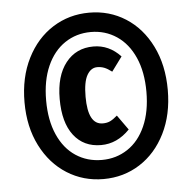

<svg xmlns="http://www.w3.org/2000/svg" viewBox="-49 -813 763 761"><g transform="rotate(-5 332.0 -433.0)"><path d="M617 -432Q617 -334 579.5 -259Q542 -184 477.5 -143Q413 -102 333 -102Q253 -102 188 -143Q123 -184 85 -259Q47 -334 47 -432Q47 -531 85 -606.5Q123 -682 188 -723Q253 -764 333 -764Q413 -764 477.5 -723Q542 -682 579.5 -606.5Q617 -531 617 -432ZM133 -432Q133 -353 158.5 -295.5Q184 -238 229.5 -208Q275 -178 333 -178Q390 -178 435.5 -208Q481 -238 506.5 -295.5Q532 -353 532 -432Q532 -511 506.5 -568.5Q481 -626 435.5 -656.5Q390 -687 333 -687Q275 -687 229.5 -656.5Q184 -626 158.5 -568.5Q133 -511 133 -432ZM446 -580 404 -523Q387 -536 374 -541Q361 -546 346 -546Q321 -546 305.5 -519Q290 -492 290 -433Q290 -322 349 -322Q366 -322 378.5 -328Q391 -334 407 -348L449 -289Q399 -237 335 -237Q266 -237 226.5 -288Q187 -339 187 -433Q187 -525 228 -577Q269 -629 338 -629Q400 -629 446 -580Z"/></g></svg>

Font: Fira Sans Extra Condensed
Style: Bold
Weight: 700
Width: 1
Designer: Carrois Corporate & Edenspiekermann AG
Foundry: Carrois Corporate GbR & Edenspiekermann AG
Version: Version 4.203